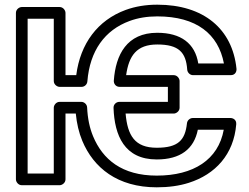

<svg xmlns="http://www.w3.org/2000/svg" viewBox="-20 -766 1064 820"><path d="M649.4 -85C750.4 -85 808.6 -129.6 824.9 -212H935.6C912.4 -83.8 806.4 -16 649.4 -16C500.2 -16 418.5 -85.7 377.7 -183.6C362.8 -219.2 354.2 -260.2 352.1 -307.1C351.5 -320.7 339.5 -331 327.1 -331H234.7C219.6 -331 209.7 -316.7 209.7 -306V-25H98V-686H209.7V-420C209.7 -404.9 224 -395 234.7 -395H328.2C341.1 -395 352.1 -405.3 353.1 -418C363.4 -548.9 427.3 -637.5 533.7 -676.5C568.8 -689.4 607.9 -696 651.6 -696C820.1 -696 912.5 -620 936.3 -495H826.8C813 -580.6 752.7 -626 651.6 -626C521.6 -626 474 -532.3 466.1 -421.8C465.2 -409 474.1 -395 491 -395H697V-331H489.9C476.7 -331 464.4 -320.3 464.9 -305.2C468.9 -187.7 511.2 -85 649.4 -85ZM649.4 -135C555.7 -135 524.7 -187 516.4 -281H722C732.7 -281 747 -290.9 747 -306V-420C747 -430.7 737.1 -445 722 -445H518.7C530.5 -528.2 563.5 -576 651.6 -576C743.3 -576 774.4 -542.8 779.6 -468.3C780.3 -457 790.7 -445 804.5 -445H965.1C986.1 -445 991 -462 990 -472.5C972.7 -642.2 850.2 -746 651.6 -746C602.9 -746 557.7 -738.6 516.5 -723.5C397.3 -679.7 322.9 -579.9 305.6 -445H259.7V-711C259.7 -721.7 249.8 -736 234.7 -736H73C62.3 -736 48 -726.1 48 -711V0C48 10.7 57.9 25 73 25H234.7C245.4 25 259.7 15.1 259.7 0V-281H303.7C307.7 -239 316.8 -199.7 331.5 -164.4C379.4 -49.6 481.6 34 649.4 34C699.9 34 745.5 27.8 786.2 14.8C899.5 -21.2 978.4 -106.2 988.9 -235C990.6 -255 974.9 -262 964 -262H803.4C791.8 -262 779.9 -252.7 778.5 -239.6C770.8 -167.2 740.8 -135 649.4 -135Z"/></svg>

Font: Asimov
Style: WidOu
Weight: 500
Designer: Google
Version: Version 2.000980; 2014